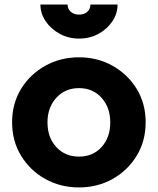

<svg xmlns="http://www.w3.org/2000/svg" viewBox="-20 -809 691 841"><path d="M326 12Q407 12 473 -25Q539 -62 578.5 -126.5Q618 -191 618 -273Q618 -356 578.5 -420Q539 -484 473 -521Q407 -558 326 -558Q245 -558 178.5 -521Q112 -484 72.5 -420Q33 -356 33 -273Q33 -191 72.5 -126.5Q112 -62 178.5 -25Q245 12 326 12ZM326 -123Q265 -123 226.5 -165Q188 -207 188 -273Q188 -338 226.5 -380.5Q265 -423 326 -423Q387 -423 425 -380.5Q463 -338 463 -273Q463 -207 425 -165Q387 -123 326 -123ZM326 -640Q374 -640 412 -661Q450 -682 472.5 -716Q495 -750 495 -789H376Q376 -770 362.5 -757.5Q349 -745 326 -745Q304 -745 290 -757.5Q276 -770 276 -789H157Q157 -750 180 -716Q203 -682 241.5 -661Q280 -640 326 -640Z"/></svg>

Font: Plus Jakarta Sans ExtraBold
Style: Regular
Weight: 800
Designer: Gumpita Rahayu
Foundry: Tokotype
Version: Version 2.004; ttfautohint (v1.8.3)